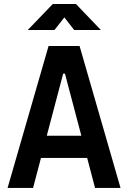

<svg xmlns="http://www.w3.org/2000/svg" viewBox="-20 -918 626 938"><path d="M17.1 0 217.3 -693.4H368.7L568.8 0H444.3L405.8 -146.5H180.2L141.6 0ZM288.6 -558.1 208.5 -254.9H377.4L297.4 -558.1ZM115.7 -771.5 237.8 -898.4H351.1L472.7 -771.5H342.3L294.4 -833L246.1 -771.5Z"/></svg>

Font: Caskaydia Cove SemiBold
Style: Regular
Weight: 600
Monospace: yes
Designer: Aaron Bell
Foundry: Saja Typeworks
Version: Version 4.300; ttfautohint (v1.8.3)